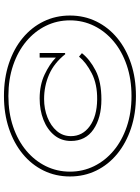

<svg xmlns="http://www.w3.org/2000/svg" viewBox="115 -686 724 995"><g transform="rotate(-90 477.5 -189.0)"><path d="M477 153Q386 153 309.5 127.5Q233 102 177 56Q121 10 90.5 -52.5Q60 -115 60 -189Q60 -263 90.5 -325.5Q121 -388 177 -434Q233 -480 309.5 -505.5Q386 -531 477 -531Q569 -531 645.5 -505.5Q722 -480 777.5 -434Q833 -388 863.5 -325.5Q894 -263 894 -189Q894 -115 863.5 -52.5Q833 10 777.5 56Q722 102 645.5 127.5Q569 153 477 153ZM477 130Q564 130 636 105.5Q708 81 760 37.5Q812 -6 840.5 -64Q869 -122 869 -189Q869 -256 840.5 -314Q812 -372 760 -415.5Q708 -459 636 -483.5Q564 -508 477 -508Q390 -508 318 -483.5Q246 -459 194 -415.5Q142 -372 113.5 -314Q85 -256 85 -189Q85 -122 113.5 -64Q142 -6 194 37.5Q246 81 318 105.5Q390 130 477 130ZM459 -26Q364 -26 304 -67Q244 -108 244 -184Q244 -234 274 -270.5Q304 -307 354 -326.5Q404 -346 464 -346Q534 -346 588 -320.5Q642 -295 676 -262V-346H700V-215L694 -213Q648 -271 588.5 -297Q529 -323 461 -323Q410 -323 366 -305.5Q322 -288 295.5 -257Q269 -226 269 -184Q269 -124 320.5 -86.5Q372 -49 459 -48Q538 -47 594.5 -76Q651 -105 681 -142L699 -127Q667 -86 609 -56Q551 -26 459 -26Z"/></g></svg>

Font: Padyakke Expanded One
Style: Regular
Weight: 400
Designer: James Puckett
Foundry: Dunwich Type Founders
Version: Version 1.500; ttfautohint (v1.8.4.7-5d5b)